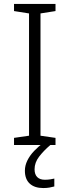

<svg xmlns="http://www.w3.org/2000/svg" viewBox="-20 -734 351 972"><path d="M261 0H51V-36L127 -47V-666L51 -678V-714H261V-678L185 -666V-47L261 -36ZM155 123Q155 149 168.5 162.5Q182 176 207 176Q222 176 234.5 174Q247 172 255 170V210Q244 213 230.5 215.5Q217 218 199 218Q155 218 130.5 195.5Q106 173 106 130Q106 104 118.5 78.5Q131 53 153 30Q175 7 202 -13L235 0Q201 29 178 59Q155 89 155 123Z"/></svg>

Font: Noto Sans Georgian Light
Style: Regular
Weight: 300
Version: Version 2.002